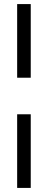

<svg xmlns="http://www.w3.org/2000/svg" viewBox="-20 -820 234 940"><path d="M64 -439.5H130.5V-800H64ZM130.5 -260.5H64V100H130.5Z"/></svg>

Font: MCL Standard Light
Style: Regular
Weight: 300
Designer: Květoslav Bartoš
Foundry: Florian Karsten
Version: Version 1.001;Glyphs 3.2.3 (3260)